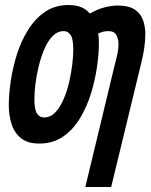

<svg xmlns="http://www.w3.org/2000/svg" viewBox="-20 -560 600 765"><path d="M320 185 436 -297Q439 -310 445.5 -335Q452 -360 452 -384Q452 -405 443.5 -420.5Q435 -436 412 -436Q399 -436 390 -433.5Q381 -431 371 -426Q373 -416 373.5 -406.5Q374 -397 374 -388Q374 -346 366.5 -293.5Q359 -241 342.5 -187.5Q326 -134 298.5 -88.5Q271 -43 231 -15.5Q191 12 136 12Q90 12 63.5 -9.5Q37 -31 26 -66Q15 -101 15 -141Q15 -182 22.5 -234.5Q30 -287 46.5 -340.5Q63 -394 91 -439.5Q119 -485 159 -512.5Q199 -540 253 -540Q282 -540 303 -531.5Q324 -523 338 -506Q369 -524 398 -531Q427 -538 449 -538Q492 -538 516 -522.5Q540 -507 549.5 -481Q559 -455 559 -424Q559 -397 554.5 -367Q550 -337 543 -310L423 185ZM155 -92Q181 -92 200 -112Q219 -132 233 -164Q247 -196 255.5 -233Q264 -270 268 -304Q272 -338 272 -362Q272 -405 261.5 -420.5Q251 -436 234 -436Q209 -436 189.5 -416Q170 -396 156.5 -364Q143 -332 134 -295Q125 -258 121 -224Q117 -190 117 -166Q117 -123 127.5 -107.5Q138 -92 155 -92Z"/></svg>

Font: Ubuntu Sans Mono
Style: Bold Italic
Weight: 700
Italic angle: -13.5°
Monospace: yes
Designer: Dalton Maag Ltd
Foundry: Dalton Maag Ltd
Version: Version 1.006